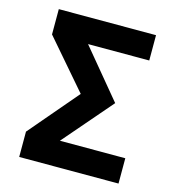

<svg xmlns="http://www.w3.org/2000/svg" viewBox="-104 -782 794 870"><g transform="rotate(15 293.0 -346.5)"><path d="M64.9 0V-118.7L260.3 -348.1L64.9 -574.7V-693.4H521V-574.7H233.9L421.9 -348.1L224.1 -118.7H530.8V0Z"/></g></svg>

Font: Cascadia Mono
Style: Bold
Weight: 700
Monospace: yes
Designer: Aaron Bell
Foundry: Saja Typeworks
Version: Version 2404.023; ttfautohint (v1.8.4)